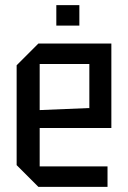

<svg xmlns="http://www.w3.org/2000/svg" viewBox="-20 -730 500 750"><path d="M45 -85V-475L130 -560H415V-230H135V-80H400V0H130ZM135 -300 329 -308V-480H135ZM200 -630V-710H290V-630Z"/></svg>

Font: Tektur SemiCondensed
Style: Regular
Weight: 400
Width: 4
Designer: Adam Jagosz
Foundry: Adam Jagosz
Version: Version 1.005;gftools[0.9.30]